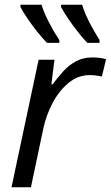

<svg xmlns="http://www.w3.org/2000/svg" viewBox="-20 -786 465 806"><path d="M28.3 0 142.1 -535.2H208.5L195.8 -431.6H200.7Q221.2 -459.5 244.6 -485.6Q268.1 -511.7 298.1 -528.3Q328.1 -544.9 367.2 -544.9Q381.8 -544.9 397 -543.2Q412.1 -541.5 425.3 -537.6L407.7 -464.8Q381.3 -470.7 356.4 -470.7Q307.1 -470.7 267.3 -437.5Q227.5 -404.3 200.7 -353.3Q173.8 -302.2 162.1 -247.6L109.9 0ZM346.7 -606Q327.6 -625.5 306.4 -652.6Q285.2 -679.7 266.4 -707.5Q247.6 -735.4 236.3 -756.3V-766.1H324.7Q335.9 -729.5 356.4 -690.2Q377 -650.9 397.9 -617.7V-606ZM177.2 -606Q158.2 -625.5 136.5 -652.6Q114.7 -679.7 95.9 -707.5Q77.1 -735.4 65.9 -756.3V-766.1H154.3Q166 -729.5 186.5 -690.2Q207 -650.9 229 -617.7V-606Z"/></svg>

Font: Open Sans
Style: Italic
Weight: 400
Italic angle: -12°
Designer: Monotype Design Team
Foundry: Monotype Imaging Inc.
Version: Version 3.000; ttfautohint (v1.8.4)